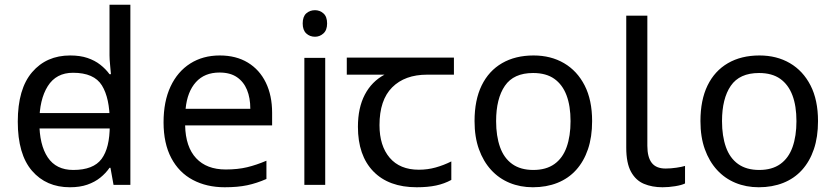

<svg xmlns="http://www.w3.org/2000/svg" viewBox="-20 -780 3525 810"><path d="M104 -238V-303H480V-238ZM275 10Q175 10 115 -59.5Q55 -129 55 -267Q55 -405 115.5 -475.5Q176 -546 276 -546Q318 -546 349 -535.5Q380 -525 403 -507Q426 -489 442 -467H448Q447 -480 444.5 -505.5Q442 -531 442 -546V-760H530V0H459L446 -72H442Q426 -49 403 -30.5Q380 -12 348.5 -1Q317 10 275 10ZM289 -63Q374 -63 408.5 -109.5Q443 -156 443 -250V-266Q443 -366 410 -419.5Q377 -473 288 -473Q217 -473 181.5 -416.5Q146 -360 146 -265Q146 -169 181.5 -116Q217 -63 289 -63Z M907 -546Q976 -546 1025.5 -516Q1075 -486 1101.5 -431.5Q1128 -377 1128 -304V-251H761Q763 -160 807.5 -112.5Q852 -65 932 -65Q983 -65 1022.5 -74.5Q1062 -84 1104 -102V-25Q1063 -7 1023 1.5Q983 10 928 10Q852 10 793.5 -21Q735 -52 702.5 -113.5Q670 -175 670 -264Q670 -352 699.5 -415Q729 -478 782.5 -512Q836 -546 907 -546ZM906 -474Q843 -474 806.5 -433.5Q770 -393 763 -321H1036Q1036 -367 1022 -401Q1008 -435 979.5 -454.5Q951 -474 906 -474Z M1352 -536V0H1264V-536ZM1309 -737Q1329 -737 1344.5 -723.5Q1360 -710 1360 -681Q1360 -653 1344.5 -639Q1329 -625 1309 -625Q1287 -625 1272 -639Q1257 -653 1257 -681Q1257 -710 1272 -723.5Q1287 -737 1309 -737Z M1738 10Q1620 10 1555 -57Q1490 -124 1490 -245Q1490 -325 1519 -380.5Q1548 -436 1602 -465H1443V-537H1895V-465H1782Q1688 -465 1634.5 -411.5Q1581 -358 1581 -252Q1581 -165 1624 -114.5Q1667 -64 1747 -64Q1784 -64 1818 -73.5Q1852 -83 1884 -99V-21Q1855 -5 1820 2.5Q1785 10 1738 10Z M2478 -269Q2478 -202 2460.5 -150.5Q2443 -99 2410.5 -63Q2378 -27 2331.5 -8.5Q2285 10 2228 10Q2175 10 2130 -8.5Q2085 -27 2052 -63Q2019 -99 2000.5 -150.5Q1982 -202 1982 -269Q1982 -358 2012 -419.5Q2042 -481 2098 -513.5Q2154 -546 2231 -546Q2304 -546 2359.5 -513.5Q2415 -481 2446.5 -419.5Q2478 -358 2478 -269ZM2073 -269Q2073 -206 2089.5 -159.5Q2106 -113 2141 -88Q2176 -63 2230 -63Q2284 -63 2319 -88Q2354 -113 2370.5 -159.5Q2387 -206 2387 -269Q2387 -333 2370 -378Q2353 -423 2318.5 -447.5Q2284 -472 2229 -472Q2147 -472 2110 -418Q2073 -364 2073 -269Z M2775 10Q2731 10 2696.5 -4.5Q2662 -19 2642 -55.5Q2622 -92 2622 -157V-714H2711V-165Q2711 -117 2729.5 -93Q2748 -69 2788 -69Q2810 -69 2833.5 -72.5Q2857 -76 2870 -80V-6Q2856 1 2828.5 5.5Q2801 10 2775 10Z M3431 -269Q3431 -202 3413.5 -150.5Q3396 -99 3363.5 -63Q3331 -27 3284.5 -8.5Q3238 10 3181 10Q3128 10 3083 -8.5Q3038 -27 3005 -63Q2972 -99 2953.5 -150.5Q2935 -202 2935 -269Q2935 -358 2965 -419.5Q2995 -481 3051 -513.5Q3107 -546 3184 -546Q3257 -546 3312.5 -513.5Q3368 -481 3399.5 -419.5Q3431 -358 3431 -269ZM3026 -269Q3026 -206 3042.5 -159.5Q3059 -113 3094 -88Q3129 -63 3183 -63Q3237 -63 3272 -88Q3307 -113 3323.5 -159.5Q3340 -206 3340 -269Q3340 -333 3323 -378Q3306 -423 3271.5 -447.5Q3237 -472 3182 -472Q3100 -472 3063 -418Q3026 -364 3026 -269Z"/></svg>

Font: uhindi25
Style: Book
Weight: 400
Designer: Jelle Bosma - Monotype Design Team
Foundry: Monotype Imaging Inc.
Version: Version 2.003